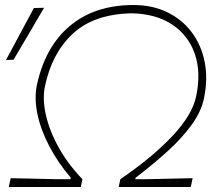

<svg xmlns="http://www.w3.org/2000/svg" viewBox="-20 -745 870 765"><path d="M15 0 22.5 -35Q60.5 -34.5 108.8 -33.2Q157 -32 206.5 -31H260.5L262 -37Q211 -96.5 176.8 -161.8Q142.5 -227 129.2 -290.2Q116 -353.5 127 -406Q159.5 -558.5 258.5 -641.8Q357.5 -725 512 -725Q586.5 -725 645.8 -696.5Q705 -668 743.5 -617Q782 -566 795.5 -498.2Q809 -430.5 792.5 -352Q781.5 -300 743.5 -247.5Q705.5 -195 647.8 -142.5Q590 -90 520.5 -37L519 -31H561.5Q616 -32 662.5 -33.2Q709 -34.5 747.5 -35L740 0H453L459.5 -31Q587 -118 666.2 -202.2Q745.5 -286.5 761 -359Q782 -456 756.2 -530.2Q730.5 -604.5 666 -647.2Q601.5 -690 505 -692Q355 -689 271 -611.5Q187 -534 159 -401Q148.5 -350 163 -286.2Q177.5 -222.5 214.5 -156.2Q251.5 -90 308.5 -31L302 0ZM4 -506Q32.5 -559 60 -610.5Q87.5 -662 115 -713L155.5 -714Q125 -661.5 95 -610.5Q65 -559.5 34 -507Z"/></svg>

Font: Commissioner Loud Thin
Style: Italic
Weight: 100
Italic angle: -12°
Designer: Kostas Bartsokas
Foundry: Kostas Bartsokas
Version: Version 1.000; ttfautohint (v1.8.3)